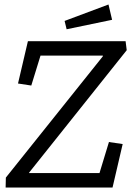

<svg xmlns="http://www.w3.org/2000/svg" viewBox="-20 -833 603 853"><path d="M478 -745 276 -703 267 -740 462 -813ZM480 0H5L6 -44L437 -583V-586H160L119 -453L60 -462L104 -650H538L543 -610L110 -67L109 -64H422L464 -202L525 -193Z"/></svg>

Font: Zilla Slab Regular
Style: Italic
Weight: 400
Italic angle: -6°
Designer: Typotheque.com
Foundry: Typotheque type foundry
Version: Version 1.1; 2017; ttfautohint (v1.6)